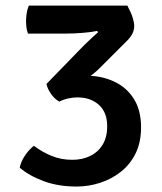

<svg xmlns="http://www.w3.org/2000/svg" viewBox="-20 -653 580 686"><path d="M363 -202Q363 -251.5 333.5 -278.2Q304 -305 256.5 -305Q240.5 -305 223.5 -301.2Q206.5 -297.5 192 -290Q176 -298.5 163 -316.5Q150 -334.5 146 -353Q174.5 -366 209 -374.2Q243.5 -382.5 289 -382.5Q342 -382.5 386.5 -362.2Q431 -342 457.5 -301Q484 -260 484 -197.5Q484 -145 464.8 -105.5Q445.5 -66 412.5 -39.8Q379.5 -13.5 338.2 0Q297 13.5 253.5 13.5Q188 13.5 136 -5.8Q84 -25 50.5 -54Q54.5 -75 68.8 -96.5Q83 -118 101 -132Q129.5 -110.5 163.8 -96.2Q198 -82 238.5 -82Q274 -82 302.2 -95.8Q330.5 -109.5 346.8 -136.2Q363 -163 363 -202ZM338 -411.5Q320.5 -393.5 297 -377.2Q273.5 -361 251 -348.5Q228.5 -336 212 -328.5L146 -353L262.5 -473Q270.5 -481.5 283.2 -494Q296 -506.5 309 -518.5Q322 -530.5 330.5 -538L327 -542.5Q309.5 -538.5 278 -535.8Q246.5 -533 216.5 -533H80Q75.5 -545.5 74.2 -557Q73 -568.5 73 -576.5Q73 -588.5 75 -603.5Q77 -618.5 83 -633H435Q448.5 -608 454 -590.2Q459.5 -572.5 459.5 -560.5Q459.5 -547.5 454.2 -535.2Q449 -523 436 -509.5Z"/></svg>

Font: Signika Medium
Style: Regular
Weight: 500
Designer: Anna Giedry
Foundry: Anna Giedry
Version: Version 2.000